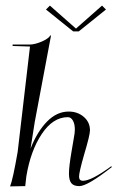

<svg xmlns="http://www.w3.org/2000/svg" viewBox="-20 -664 419 685"><path d="M241 -552 144 -630 158 -644 251 -562 344 -644 358 -630 261 -552ZM70 0 16 1Q26 -24 43 -122L87 -498L25 -500V-505H84Q104 -505 128.5 -515.5Q153 -526 160 -538L162 -537L104 -229L89 -134Q113 -195 148 -230.5Q183 -266 225 -266Q257 -266 279 -247Q301 -228 301 -199Q301 -182 280 -112Q262 -49 262 -34Q262 -19 276 -19Q306 -19 377 -71L379 -68Q292 0 263 0Q243 0 234.5 -10.5Q226 -21 226 -45Q226 -69 235 -122L244 -175Q247 -190 247 -202Q247 -222 240 -234Q233 -246 222 -246Q169 -246 129 -186Q89 -126 74 -35Q70 -3 70 0Z"/></svg>

Font: Kleymissky
Style: Regular
Weight: 500
Italic angle: -8°
Designer: gluk
Foundry: gluk
Version: Version 0.283